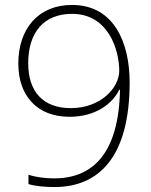

<svg xmlns="http://www.w3.org/2000/svg" viewBox="-20 -746 612 776"><path d="M200 10C380 10 504 -112 504 -413C504 -570 443 -726 271 -726C134 -726 54 -629 54 -489C54 -360 129 -274 261 -274C368 -274 435 -328 462 -383H465C460 -120 350 -25 199 -25C159 -25 120 -31 95 -40V-2C121 6 161 10 200 10ZM266 -309C153 -309 94 -377 94 -490C94 -615 157 -690 271 -690C420 -690 462 -541 462 -460C462 -392 388 -309 266 -309Z"/></svg>

Font: Noto Sans Malayalam ExtraLight
Style: Regular
Weight: 200
Designer: Jelle Bosma - Monotype Design Team
Foundry: Monotype Imaging Inc.
Version: Version 2.104